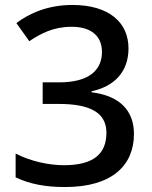

<svg xmlns="http://www.w3.org/2000/svg" viewBox="-20 -744 612 774"><path d="M498 -549C498 -653 420 -724 272 -724C174 -724 99 -691 46 -651L98 -578C145 -609 195 -636 269 -636C347 -636 391 -599 391 -535C391 -461 339 -412 218 -412H152V-325H217C345 -325 409 -289 409 -209C409 -126 360 -78 238 -78C176 -78 103 -94 43 -125V-29C102 -1 166 10 242 10C434 10 520 -79 520 -204C520 -298 463 -358 349 -372V-376C438 -395 498 -452 498 -549Z"/></svg>

Font: Noto Sans Gujarati UI Medium
Style: Regular
Weight: 500
Designer: Jelle Bosma - Monotype Design Team, Universal Thirst
Foundry: Monotype Imaging Inc.
Version: Version 2.106